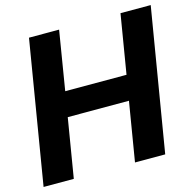

<svg xmlns="http://www.w3.org/2000/svg" viewBox="-106 -836 954 944"><g transform="rotate(-15 371.0 -364.0)"><path d="M1.5 0 122.1 -727.5H275.4L226.1 -427.2H538.1L587.9 -727.5H741.7L620.6 0H466.8L516.6 -300.8H205.1L155.3 0Z"/></g></svg>

Font: Inter Tight
Style: Bold Italic
Weight: 700
Italic angle: -9.39999°
Designer: Rasmus Andersson
Foundry: rsms
Version: Version 3.004